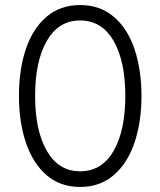

<svg xmlns="http://www.w3.org/2000/svg" viewBox="-20 -730 635 760"><path d="M55 -350Q55 -454 82 -535Q109 -616 163.5 -663Q218 -710 297 -710Q376 -710 430.5 -663.5Q485 -617 512.5 -535.5Q540 -454 540 -350Q540 -247 512.5 -165.5Q485 -84 430.5 -37Q376 10 297 10Q218 10 164 -37Q110 -84 82.5 -165.5Q55 -247 55 -350ZM476 -350Q476 -488 429.5 -568.5Q383 -649 297 -649Q212 -649 165.5 -568.5Q119 -488 119 -350Q119 -213 165.5 -132.5Q212 -52 297 -52Q383 -52 429.5 -132.5Q476 -213 476 -350Z"/></svg>

Font: Quicksand
Style: Regular
Weight: 400
Designer: Andrew Paglinawan
Foundry: Andrew Paglinawan
Version: Version 3.000